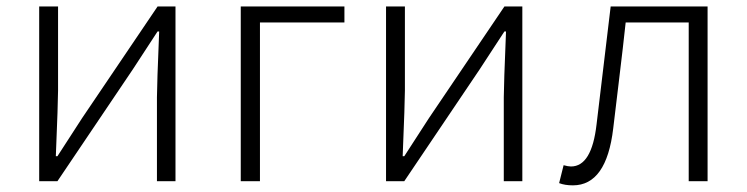

<svg xmlns="http://www.w3.org/2000/svg" viewBox="-20 -553 2279 586"><path d="M99.6 0V-533.2H157.2V-276.4Q157.2 -242.2 150.4 -76.2H155.3L230.5 -192.4L460.9 -533.2H515.6V0H459V-255.9Q459 -291 465.8 -457H460.9Q407.2 -374 385.7 -341.8L155.3 0Z M714.8 0V-533.2H1031.2V-484.4H773.4V0Z M1158.2 0V-533.2H1215.8V-276.4Q1215.8 -242.2 1209 -76.2H1213.9L1289.1 -192.4L1519.5 -533.2H1574.2V0H1517.6V-255.9Q1517.6 -291 1524.4 -457H1519.5Q1465.8 -374 1444.3 -341.8L1213.9 0Z M1728.5 12.7Q1704.1 12.7 1686.5 5.9L1700.2 -48.8Q1713.9 -44.9 1722.7 -44.9Q1786.1 -44.9 1800.8 -173.8Q1807.6 -234.4 1822.3 -353.5Q1836.9 -472.7 1843.8 -533.2H2139.6V0H2082V-484.4H1889.6Q1882.8 -419.9 1868.2 -299.3Q1853.5 -178.7 1851.6 -161.1Q1831.1 12.7 1728.5 12.7Z"/></svg>

Font: Gen Shin Gothic Light
Style: Regular
Weight: 200
Designer: [Source Han Sans]
Ryoko NISHIZUKA  (kana & ideographs); Paul D. Hunt (Latin, Greek & Cyrillic); Wenlong ZHANG  (bopomofo
Version: Version 1.002.20150607